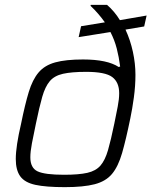

<svg xmlns="http://www.w3.org/2000/svg" viewBox="-20 -763 625 791"><path d="M247 8Q169 8 125.5 -1.5Q82 -11 63.5 -36.5Q45 -62 45 -108Q45 -134 50.5 -170.5Q56 -207 67 -254Q83 -333 98.5 -384Q114 -435 139 -464.5Q164 -494 207.5 -506Q251 -518 322 -518Q422 -518 469 -487L475 -489Q470 -528 461 -563Q452 -598 435 -631L304 -610L314 -655L412 -671Q400 -688 385 -705.5Q370 -723 353 -739L354 -743H421Q452 -716 474 -680L584 -699L574 -654L497 -641Q517 -598 527.5 -549.5Q538 -501 538 -455Q538 -409 531.5 -361.5Q525 -314 517 -276Q499 -188 483 -132.5Q467 -77 441.5 -46.5Q416 -16 370 -4Q324 8 247 8ZM244 -43Q305 -43 340 -51Q375 -59 394 -81Q413 -103 425 -144.5Q437 -186 451 -254Q459 -293 465 -324Q471 -355 471 -379Q471 -424 442.5 -445.5Q414 -467 335 -467Q275 -467 239.5 -459Q204 -451 185 -428.5Q166 -406 154 -364Q142 -322 128 -254Q118 -207 111.5 -172.5Q105 -138 105 -115Q105 -71 135 -57Q165 -43 244 -43Z"/></svg>

Font: Saira Light
Style: Italic
Weight: 300
Italic angle: -12°
Designer: Hector Gatti with collaboration of the Omnibus-Type team
Foundry: Omnibus-Type
Version: Version 1.100; ttfautohint (v1.8.3)